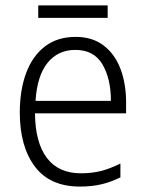

<svg xmlns="http://www.w3.org/2000/svg" viewBox="-20 -678 536 708"><path d="M259 -542Q321 -542 362.5 -510Q404 -478 424.5 -423.5Q445 -369 445 -300V-260H109Q110 -152 153 -95.5Q196 -39 278 -39Q319 -39 352.5 -47.5Q386 -56 424 -75V-24Q390 -7 354.5 1.5Q319 10 275 10Q164 10 108.5 -64Q53 -138 53 -263Q53 -346 76.5 -409Q100 -472 146 -507Q192 -542 259 -542ZM258 -494Q194 -494 155.5 -446.5Q117 -399 111 -306H389Q389 -388 357.5 -441Q326 -494 258 -494ZM377 -658V-612H121V-658Z"/></svg>

Font: Noto Sans Arabic SemCond Light
Style: Regular
Weight: 300
Width: 4
Designer: Monotype Design Team, Nadine Chahine, Nizar Qandah and Khaled Hosny
Foundry: Monotype Imaging Inc.
Version: Version 2.012; ttfautohint (v1.8.4.7-5d5b)